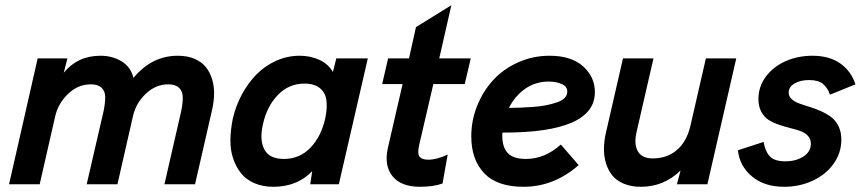

<svg xmlns="http://www.w3.org/2000/svg" viewBox="-20 -714 3335 744"><path d="M15.1 0 126 -487.8H241.2L227.1 -432.1Q280.8 -498 369.1 -498Q415.5 -498 451.2 -476.3Q486.8 -454.6 497.1 -412.1Q568.4 -498 668.9 -498Q706.1 -498 733.9 -486.1Q761.7 -474.1 777.8 -453.9Q793.9 -433.6 802 -406.5Q810.1 -379.4 809.6 -349.6Q809.1 -319.8 801.8 -288.1L735.8 0H617.2L682.1 -283.2Q688.5 -313.5 688.2 -336.7Q688 -359.9 674.1 -373.5Q660.2 -387.2 631.8 -387.2Q583.5 -387.2 544.9 -350.6Q506.3 -314 495.1 -263.2L435.1 0H315.9L381.8 -285.2Q387.7 -315.4 387.7 -337.9Q387.7 -360.4 373.8 -373.8Q359.9 -387.2 332 -387.2Q282.7 -387.2 244.1 -350.6Q205.6 -314 193.8 -263.2L133.8 0Z M1039.1 9.8Q998 9.8 965.8 -4.2Q933.6 -18.1 914.1 -42.5Q894.5 -66.9 883.3 -100.3Q872.1 -133.8 872.8 -172.9Q873.5 -211.9 882.3 -254.9Q893.6 -303.7 917 -347.4Q940.4 -391.1 973.1 -424.8Q1005.9 -458.5 1049.6 -478.3Q1093.3 -498 1141.1 -498Q1183.1 -498 1217.8 -481.9Q1252.4 -465.8 1270 -435.1L1283.2 -487.8H1405.3L1293 0H1182.1L1189.9 -50.8Q1131.8 9.8 1039.1 9.8ZM1080.1 -98.1Q1141.1 -98.1 1182.9 -141.6Q1224.6 -185.1 1240.2 -254.9Q1248.5 -293.9 1245.1 -324Q1241.7 -354 1220 -372.1Q1198.2 -390.1 1160.2 -390.1Q1099.1 -390.1 1056.6 -345.9Q1014.2 -301.8 999 -232.9Q984.9 -172.4 1004.2 -135.3Q1023.4 -98.1 1080.1 -98.1Z M1606.9 9.8Q1534.2 9.8 1501 -31.2Q1467.8 -72.3 1482.9 -140.1L1540 -388.2H1460.9L1483.9 -487.8H1564.9L1591.8 -608.9L1729 -693.8L1682.1 -487.8H1804.2L1780.8 -388.2H1659.2L1604 -150.9Q1596.7 -118.2 1606 -106.7Q1615.2 -95.2 1639.2 -95.2Q1673.8 -95.2 1714.8 -115.2L1694.8 -2.9Q1659.7 9.8 1606.9 9.8Z M2285.2 -356.9Q2285.2 -199.2 1926.8 -200.2Q1926.3 -196.3 1926.3 -189Q1926.3 -143.1 1947.8 -120.6Q1969.2 -98.1 2018.1 -98.1Q2090.8 -98.1 2153.3 -153.8L2222.2 -74.2Q2127 9.8 2008.3 9.8Q1905.8 9.8 1856 -43Q1806.2 -95.7 1806.2 -186Q1806.2 -247.6 1829.1 -304.4Q1852.1 -361.3 1891.4 -404.1Q1930.7 -446.8 1987.8 -472.4Q2044.9 -498 2109.4 -498Q2193.8 -498 2239.5 -457Q2285.2 -416 2285.2 -356.9ZM2106.4 -397.9Q2054.7 -397.9 2014.9 -369.9Q1975.1 -341.8 1952.1 -295.9Q1978 -296.4 1996.6 -296.9Q2015.1 -297.4 2044.9 -299.6Q2074.7 -301.8 2095.2 -305.9Q2115.7 -310.1 2136.2 -316.7Q2156.7 -323.2 2167.5 -334Q2178.2 -344.7 2178.2 -358.9Q2178.2 -378.9 2157 -388.4Q2135.7 -397.9 2106.4 -397.9Z M2463.4 9.8Q2425.3 9.8 2396.7 -2.4Q2368.2 -14.6 2352.1 -34.9Q2335.9 -55.2 2327.9 -82.3Q2319.8 -109.4 2320.3 -138.9Q2320.8 -168.5 2328.1 -200.2L2394 -487.8H2512.2L2447.3 -205.1Q2435.5 -156.2 2451.4 -128.2Q2467.3 -100.1 2509.3 -100.1Q2564 -100.1 2602.3 -132.1Q2640.6 -164.1 2655.3 -226.1L2715.3 -487.8H2833L2721.2 0H2603L2617.2 -53.2Q2552.2 9.8 2463.4 9.8Z M3019 9.8Q2941.4 9.8 2893.6 -30.5Q2845.7 -70.8 2839.4 -131.8L2939 -164.1Q2944.8 -128.4 2962.6 -108.6Q2980.5 -88.9 3022.9 -88.9Q3064.9 -88.9 3093.5 -107.7Q3122.1 -126.5 3122.1 -157.2Q3122.1 -175.3 3110.8 -187.5Q3099.6 -199.7 3081.8 -206.1Q3064 -212.4 3042.2 -217.8Q3020.5 -223.1 2998.8 -230.5Q2977.1 -237.8 2959.2 -248.8Q2941.4 -259.8 2930.2 -280.5Q2918.9 -301.3 2918.9 -330.1Q2918.9 -378.9 2948.2 -417.7Q2977.5 -456.5 3024.9 -477.3Q3072.3 -498 3127.9 -498Q3193.4 -498 3235.6 -468.5Q3277.8 -439 3294.9 -387.2L3196.3 -347.2Q3187 -373.5 3169.2 -388.7Q3151.4 -403.8 3115.2 -403.8Q3081.1 -403.8 3058.6 -390.4Q3036.1 -377 3036.1 -355Q3036.1 -340.8 3047.4 -330.3Q3058.6 -319.8 3076.7 -313.2Q3094.7 -306.6 3116.5 -300Q3138.2 -293.5 3159.9 -283.9Q3181.6 -274.4 3199.7 -261.2Q3217.8 -248 3229 -225.6Q3240.2 -203.1 3240.2 -172.9Q3240.2 -121.1 3209.7 -78.9Q3179.2 -36.6 3128.4 -13.4Q3077.6 9.8 3019 9.8Z"/></svg>

Font: HK Grotesk Legacy
Style: Bold Italic
Weight: 700
Italic angle: -13°
Designer: Alfredo Marco Pradil
Foundry: Hanken Design Co.
Version: Version 2.022;PS 002.022;hotconv 1.0.88;makeotf.lib2.5.64775